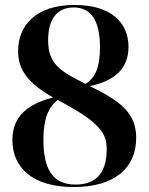

<svg xmlns="http://www.w3.org/2000/svg" viewBox="-20 -744 599 774"><path d="M277 10C438 10 529 -64 529 -188C529 -283 474 -333 342 -397C445 -418 498 -470 498 -555C498 -650 431 -724 281 -724C117 -724 53 -635 53 -538C53 -465 89 -411 194 -351C68 -319 30 -256 30 -179C30 -69 110 10 277 10ZM325 -406C219 -458 174 -488 174 -582C174 -668 211 -714 277 -714C349 -714 383 -658 383 -553C383 -469 362 -429 325 -406ZM285 0C192 0 155 -62 155 -181C155 -267 176 -312 212 -341C393 -247 410 -201 410 -142C410 -41 361 0 285 0Z"/></svg>

Font: Noto Serif Display
Style: Bold
Weight: 700
Designer: Monotype Design Team
Foundry: Monotype Imaging Inc.
Version: Version 2.009